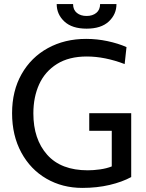

<svg xmlns="http://www.w3.org/2000/svg" viewBox="-20 -904 712 938"><path d="M39 -351Q39 -460 85.5 -542Q132 -624 214 -669Q296 -714 401 -714Q454 -714 505.5 -703Q557 -692 598 -674L589 -591Q492 -628 404 -628Q317 -628 258.5 -591.5Q200 -555 171.5 -492.5Q143 -430 143 -350Q143 -224 210.5 -148Q278 -72 409 -72Q437 -72 469 -76.5Q501 -81 526 -91V-265H416V-351H621V-39Q577 -15 515.5 -0.5Q454 14 382 14Q285 14 207 -31Q129 -76 84 -159Q39 -242 39 -351ZM257 -884H337Q337 -856 355.5 -841Q374 -826 403 -826Q432 -826 450.5 -841Q469 -856 469 -884H549Q549 -834 511.5 -799Q474 -764 403 -764Q332 -764 294.5 -799Q257 -834 257 -884Z"/></svg>

Font: Cabin
Style: Regular
Weight: 400
Designer: Pablo Impallari
Foundry: Pablo Impallari. http://www.impallari.com Igino Marini. http://www.ikern.com
Version: Version 2.001